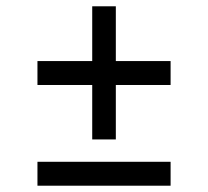

<svg xmlns="http://www.w3.org/2000/svg" viewBox="-20 -589 661 610"><path d="M273 -146V-319H99V-395H273V-569H348V-395H522V-319H348V-146ZM99 1V-75H522V1Z"/></svg>

Font: Gabriela
Style: Regular
Weight: 400
Designer: Eduardo Rodriguez Tunni
Foundry: Eduardo Rodriguez Tunni
Version: Version 2.001;gftools[0.9.26]